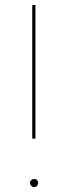

<svg xmlns="http://www.w3.org/2000/svg" viewBox="-20 -753 277 780"><path d="M124 -190H111V-732L124 -733ZM135 -10Q135 -3 130.5 2Q126 7 119 7Q112 7 107 2Q102 -3 102 -10Q102 -17 107 -21.5Q112 -26 119 -26Q126 -26 130.5 -21.5Q135 -17 135 -10Z"/></svg>

Font: Fira Sans Compressed Hair
Style: Regular
Weight: 100
Width: 1
Designer: bBox Type GmbH & Carrois Corporate GbR & Edenspiekermann AG
Foundry: bBox Type GmbH & Carrois Corporate GbR & Edenspiekermann AG
Version: Version 4.301